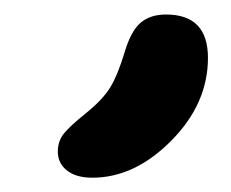

<svg xmlns="http://www.w3.org/2000/svg" viewBox="-20 -816 320 266"><path d="M107.9 -569.8Q85.4 -569.8 72.8 -579.8Q60.1 -589.8 60.1 -606Q60.1 -620.6 68.6 -631.1Q77.1 -641.6 99.1 -659.2Q122.6 -678.2 132.8 -695.1Q143.1 -711.9 152.8 -744.1Q161.6 -773.4 175 -784.7Q188.5 -795.9 210 -795.9Q268.1 -795.9 268.1 -735.8Q268.1 -672.4 217.3 -621.1Q166.5 -569.8 107.9 -569.8Z"/></svg>

Font: Shantell Sans Irregular Bouncy
Style: Regular
Weight: 500
Designer: Stephen Nixon, Anya Danilova, Shantell Martin
Foundry: Arrow Type
Version: Version 1.006;[9816181b4]